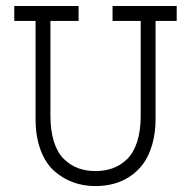

<svg xmlns="http://www.w3.org/2000/svg" viewBox="-20 -610 640 643"><path d="M27.8 -589.8H243.2V-540H148.9V-222.2Q148.9 -171.4 160.9 -134.5Q172.9 -97.7 194.6 -76.9Q216.3 -56.2 242.2 -46.6Q268.1 -37.1 299.8 -37.1Q331.5 -37.1 357.7 -46.6Q383.8 -56.2 405.3 -76.7Q426.8 -97.2 439 -134.3Q451.2 -171.4 451.2 -222.2V-540H356.9V-589.8H571.8V-540H501V-211.9Q501 -164.1 489.7 -125.7Q478.5 -87.4 459.7 -61.8Q440.9 -36.1 415 -19Q389.2 -2 360.4 5.6Q331.5 13.2 299.8 13.2Q259.8 13.2 224.9 0.5Q189.9 -12.2 161.1 -37.8Q132.3 -63.5 115.7 -108.2Q99.1 -152.8 99.1 -211.9V-540H27.8Z"/></svg>

Font: Compagnon Roman
Style: Regular
Weight: 400
Designer: Juliette Duhe, Lea Pradine
Foundry: Velvetyne Type Foundry
Version: Version 1.000;PS 001.000;hotconv 1.0.88;makeotf.lib2.5.64775